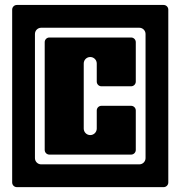

<svg xmlns="http://www.w3.org/2000/svg" viewBox="-20 -769 741 789"><path d="M538 -433.7V-595.7C538 -606.3 529.4 -614.9 518.7 -614.9H182.9C172.3 -614.9 163.7 -606.3 163.7 -595.7V-152.9C163.7 -142.3 172.3 -133.7 182.9 -133.7H518.7C529.4 -133.7 538 -142.3 538 -152.9V-315C538 -325.6 529.4 -334.2 518.7 -334.2H396.8C386.2 -334.2 377.6 -325.6 377.6 -315V-240.6C377.6 -225.9 365.6 -213.9 350.8 -213.9C336 -213.9 324.1 -225.9 324.1 -240.6V-508C324.1 -522.8 336 -534.7 350.8 -534.7C365.6 -534.7 377.6 -522.8 377.6 -508V-433.7C377.6 -423 386.2 -414.4 396.8 -414.4H518.7C529.4 -414.4 538 -423 538 -433.7ZM30 -729.3V-19.2C30 -8.6 38.6 0 49.2 0H652.4C663 0 671.6 -8.6 671.6 -19.2V-729.3C671.6 -740 663 -748.6 652.4 -748.6H49.2C38.6 -748.6 30 -740 30 -729.3ZM123.6 -119.2V-629.4C123.6 -643.5 135.1 -655 149.2 -655H552.4C566.6 -655 578.1 -643.5 578.1 -629.4V-119.2C578.1 -105.1 566.6 -93.6 552.4 -93.6H149.2C135.1 -93.6 123.6 -105.1 123.6 -119.2Z"/></svg>

Font: Gridlock
Style: Regular
Weight: 400
Designer: Abhik Krishna Ghosh
Version: Version 001.000